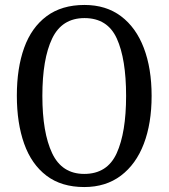

<svg xmlns="http://www.w3.org/2000/svg" viewBox="-20 -745 681 775"><path d="M320 10Q228 10 167.5 -36Q107 -82 77.5 -165Q48 -248 48 -359Q48 -470 77.5 -552Q107 -634 168 -679.5Q229 -725 321 -725Q408 -725 468.5 -679.5Q529 -634 560.5 -551.5Q592 -469 592 -358Q592 -247 560.5 -164.5Q529 -82 468 -36Q407 10 320 10ZM320 -43Q413 -43 451 -126.5Q489 -210 489 -358Q489 -507 451.5 -589.5Q414 -672 321 -672Q230 -672 190.5 -589.5Q151 -507 151 -358Q151 -210 190.5 -126.5Q230 -43 320 -43Z"/></svg>

Font: Noto Serif Ethiopic Condensed
Style: Regular
Weight: 400
Width: 3
Designer: Monotype Design Team
Foundry: Monotype Imaging Inc.
Version: Version 2.102; ttfautohint (v1.8.4.7-5d5b)